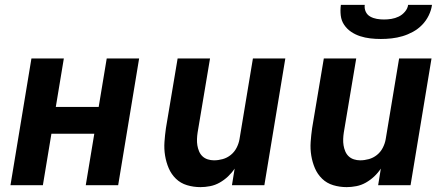

<svg xmlns="http://www.w3.org/2000/svg" viewBox="-20 -760 1840 788"><path d="M23 0 109 -520H242L209 -321H385L418 -520H551L465 0H332L367 -211H191L156 0Z M803 8Q774 8 747.5 0Q721 -8 702 -26.5Q683 -45 672.5 -69.5Q662 -94 657.5 -121.5Q653 -149 655 -177.5Q657 -206 661 -234L709 -520H842L791 -216Q789 -203 788.5 -189.5Q788 -176 790 -163.5Q792 -151 797 -139Q802 -127 811 -118.5Q820 -110 832.5 -106Q845 -102 858 -102Q876 -102 894 -107Q912 -112 927 -124Q942 -136 951 -153.5Q960 -171 963 -189L1018 -520H1151L1065 0H932L943 -68Q931 -50 915.5 -35.5Q900 -21 881.5 -10.5Q863 0 842.5 4Q822 8 803 8Z M1403 8Q1374 8 1347.5 0Q1321 -8 1302 -26.5Q1283 -45 1272.5 -69.5Q1262 -94 1257.5 -121.5Q1253 -149 1255 -177.5Q1257 -206 1261 -234L1309 -520H1442L1391 -216Q1389 -203 1388.5 -189.5Q1388 -176 1390 -163.5Q1392 -151 1397 -139Q1402 -127 1411 -118.5Q1420 -110 1432.5 -106Q1445 -102 1458 -102Q1476 -102 1494 -107Q1512 -112 1527 -124Q1542 -136 1551 -153.5Q1560 -171 1563 -189L1618 -520H1751L1665 0H1532L1543 -68Q1531 -50 1515.5 -35.5Q1500 -21 1481.5 -10.5Q1463 0 1442.5 4Q1422 8 1403 8ZM1543 -600Q1521 -600 1499.5 -602.5Q1478 -605 1458 -611.5Q1438 -618 1421 -629.5Q1404 -641 1392.5 -658Q1381 -675 1378.5 -696.5Q1376 -718 1379 -740H1477Q1475 -725 1481 -712Q1487 -699 1499.5 -692Q1512 -685 1526.5 -682.5Q1541 -680 1556 -680Q1571 -680 1586.5 -682.5Q1602 -685 1616.5 -692Q1631 -699 1642 -712Q1653 -725 1655 -740H1753Q1750 -718 1739.5 -696.5Q1729 -675 1712.5 -658Q1696 -641 1675 -629.5Q1654 -618 1632 -611.5Q1610 -605 1587.5 -602.5Q1565 -600 1543 -600Z"/></svg>

Font: Iosevka Aile Extrabold
Style: Italic
Weight: 800
Italic angle: -9°
Designer: Belleve Invis
Foundry: Belleve Invis
Version: Version 31.1.0; ttfautohint (v1.8.4)